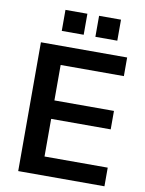

<svg xmlns="http://www.w3.org/2000/svg" viewBox="-97 -967 783 1035"><g transform="rotate(10 294.5 -450.0)"><path d="M76 0V-705H548V-603H202V-409H528V-308H202V-102H548V0ZM176 -900H296V-785H176ZM360 -900H480V-785H360Z"/></g></svg>

Font: wassup Sans
Style: Bold
Weight: 700
Version: Version 2.001